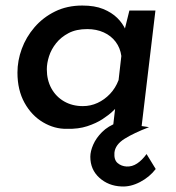

<svg xmlns="http://www.w3.org/2000/svg" viewBox="-20 -457 635 693"><path d="M222 8Q177 9 135.5 -15.5Q94 -40 68.5 -86Q43 -132 43 -195Q43 -238 58.5 -280.5Q74 -323 104.5 -358.5Q135 -394 178.5 -415.5Q222 -437 277 -437Q322 -437 352.5 -424.5Q383 -412 403 -392.5Q423 -373 434 -348L425 -330L447 -419H541L491 0H388L400 -103L408 -77Q402 -70 387.5 -56Q373 -42 350 -27Q327 -12 295 -1.5Q263 9 222 8ZM279 -74Q307 -74 332 -85.5Q357 -97 377 -118Q397 -139 408 -168L418 -255Q414 -284 397.5 -306Q381 -328 354.5 -340Q328 -352 295 -352Q255 -352 227.5 -337.5Q200 -323 182.5 -301Q165 -279 157 -254Q149 -229 149 -207Q149 -168 165.5 -138Q182 -108 211.5 -91Q241 -74 279 -74ZM418 216Q371 214 338.5 184.5Q306 155 306 109Q306 89 316.5 65Q327 41 348.5 19.5Q370 -2 405 -15L518 2Q463 23 429.5 44Q396 65 393 94Q391 120 404.5 131.5Q418 143 437 144Q457 145 475 133Q493 121 509 99L542 153Q520 182 485.5 200Q451 218 418 216Z"/></svg>

Font: Josefin Sans Medium
Style: Italic
Weight: 500
Italic angle: -7°
Designer: Santiago Orozco
Foundry: Typemade
Version: Version 2.000